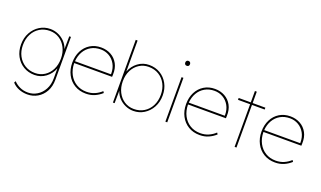

<svg xmlns="http://www.w3.org/2000/svg" viewBox="-91 -1314 3564 2129"><g transform="rotate(20 1690.5 -250.0)"><path d="M294 240Q240 240 192.5 221Q145 202 113 166L124 146Q155 179 197.5 198.5Q240 218 293 218Q350 218 399.5 188Q449 158 479.5 102.5Q510 47 510 -30V-146Q484 -77 426 -33.5Q368 10 294 10Q221 10 163.5 -24.5Q106 -59 73 -119.5Q40 -180 40 -258Q40 -337 74 -398.5Q108 -460 164.5 -495Q221 -530 290 -530Q339 -530 384 -510Q429 -490 462.5 -454.5Q496 -419 510 -373L512 -525H532V-21Q532 60 499.5 118.5Q467 177 413 208.5Q359 240 294 240ZM293 -12Q354 -12 403.5 -43.5Q453 -75 481.5 -131Q510 -187 510 -260Q510 -332 481.5 -388Q453 -444 403.5 -476Q354 -508 291 -508Q224 -508 172 -476Q120 -444 91 -387.5Q62 -331 62 -258Q62 -187 91.5 -131.5Q121 -76 173 -44Q225 -12 293 -12Z M900 10Q824 10 766 -25Q708 -60 675.5 -122Q643 -184 643 -263Q643 -341 674 -401.5Q705 -462 760.5 -496Q816 -530 888 -530Q954 -530 1006 -501Q1058 -472 1087 -418.5Q1116 -365 1113 -291L1112 -265H665V-263Q666 -190 696 -133Q726 -76 778.5 -44Q831 -12 900 -12Q952 -12 996 -31Q1040 -50 1075 -83L1087 -65Q1050 -31 1003.5 -10.5Q957 10 900 10ZM891 -508Q827 -508 778 -480Q729 -452 700 -402Q671 -352 666 -287H1090L1091 -295Q1091 -359 1064 -407Q1037 -455 991.5 -481.5Q946 -508 891 -508Z M1460 10Q1411 10 1366 -10Q1321 -30 1287.5 -65.5Q1254 -101 1240 -147L1238 0H1218V-740H1240V-374Q1266 -443 1324 -486.5Q1382 -530 1456 -530Q1529 -530 1586.5 -495.5Q1644 -461 1677 -400.5Q1710 -340 1710 -262Q1710 -183 1676 -121.5Q1642 -60 1585.5 -25Q1529 10 1460 10ZM1459 -12Q1526 -12 1578 -44Q1630 -76 1659 -132.5Q1688 -189 1688 -262Q1688 -333 1659 -388.5Q1630 -444 1578 -476Q1526 -508 1457 -508Q1396 -508 1346.5 -476.5Q1297 -445 1268.5 -389Q1240 -333 1240 -260Q1240 -188 1268.5 -132Q1297 -76 1346.5 -44Q1396 -12 1459 -12Z M1848 -663Q1834 -663 1827 -671Q1820 -679 1820 -692Q1820 -704 1827 -712.5Q1834 -721 1848 -721Q1861 -721 1868.5 -713Q1876 -705 1876 -692Q1876 -679 1869 -671Q1862 -663 1848 -663ZM1837 0V-525H1859V0Z M2243 10Q2167 10 2109 -25Q2051 -60 2018.5 -122Q1986 -184 1986 -263Q1986 -341 2017 -401.5Q2048 -462 2103.5 -496Q2159 -530 2231 -530Q2297 -530 2349 -501Q2401 -472 2430 -418.5Q2459 -365 2456 -291L2455 -265H2008V-263Q2009 -190 2039 -133Q2069 -76 2121.5 -44Q2174 -12 2243 -12Q2295 -12 2339 -31Q2383 -50 2418 -83L2430 -65Q2393 -31 2346.5 -10.5Q2300 10 2243 10ZM2234 -508Q2170 -508 2121 -480Q2072 -452 2043 -402Q2014 -352 2009 -287H2433L2434 -295Q2434 -359 2407 -407Q2380 -455 2334.5 -481.5Q2289 -508 2234 -508Z M2654 0V-503H2511V-525H2654V-659H2676V-525H2826V-503H2676V0Z M3133 10Q3057 10 2999 -25Q2941 -60 2908.5 -122Q2876 -184 2876 -263Q2876 -341 2907 -401.5Q2938 -462 2993.5 -496Q3049 -530 3121 -530Q3187 -530 3239 -501Q3291 -472 3320 -418.5Q3349 -365 3346 -291L3345 -265H2898V-263Q2899 -190 2929 -133Q2959 -76 3011.5 -44Q3064 -12 3133 -12Q3185 -12 3229 -31Q3273 -50 3308 -83L3320 -65Q3283 -31 3236.5 -10.5Q3190 10 3133 10ZM3124 -508Q3060 -508 3011 -480Q2962 -452 2933 -402Q2904 -352 2899 -287H3323L3324 -295Q3324 -359 3297 -407Q3270 -455 3224.5 -481.5Q3179 -508 3124 -508Z"/></g></svg>

Font: Lexend Thin
Style: Regular
Weight: 100
Designer: Bonnie Shaver-Troup, Thomas Jockin
Foundry: Lexend
Version: Version 1.007; ttfautohint (v1.8.3)